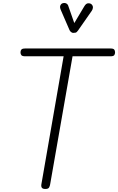

<svg xmlns="http://www.w3.org/2000/svg" viewBox="-20 -1249 780 1269"><path d="M280 0Q262.5 0 256.8 -8Q251 -16 253.5 -31L400.5 -877H146.5Q127.5 -877 121.5 -884Q115.5 -891 115.5 -903Q115.5 -914.5 121.5 -921.5Q127.5 -928.5 146.5 -928.5H711Q729 -928.5 734.8 -921.5Q740.5 -914.5 740.5 -903Q740.5 -891 734.8 -884Q729 -877 711 -877H459.5L311.5 -31Q310 -20 304.5 -10Q299 0 280 0ZM463 -1031.5Q458.5 -1031.5 451.2 -1036.2Q444 -1041 440 -1049L383 -1180.5Q373.5 -1201 378.8 -1212.8Q384 -1224.5 394 -1227.5Q407.5 -1231.5 418 -1226.2Q428.5 -1221 432 -1208L471 -1096.5L537 -1207Q548.5 -1226.5 562.2 -1227.2Q576 -1228 584.5 -1221Q594.5 -1211.5 594.2 -1200Q594 -1188.5 586.5 -1177.5L495.5 -1047Q487 -1034.5 478.8 -1033Q470.5 -1031.5 463 -1031.5Z"/></svg>

Font: Edu VIC WA NT Hand Pre
Style: Regular
Weight: 400
Designer: Tina and Corey Anderson, Eben Sorkin, Mirko Velimirovic
Foundry: Google for Education
Version: Version 1.000